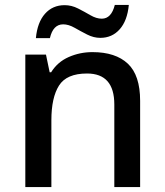

<svg xmlns="http://www.w3.org/2000/svg" viewBox="-20 -761 670 781"><path d="M356 -549Q450 -549 500 -502Q550 -455 550 -351V0H445V-336Q445 -462 334 -462Q251 -462 220 -413Q189 -364 189 -272V0H83V-539H167L182 -467H188Q214 -509 259.5 -529Q305 -549 356 -549ZM126 -606Q132 -670 163 -705Q194 -740 243 -740Q271 -740 297.5 -726.5Q324 -713 348 -699Q372 -685 394 -685Q433 -685 447 -741H504Q498 -677 467 -642Q436 -607 388 -607Q361 -607 334.5 -620.5Q308 -634 283.5 -648Q259 -662 237 -662Q196 -662 183 -606Z"/></svg>

Font: Noto Sans Sinhala Medium
Style: Regular
Weight: 500
Designer: Jelle Bosma - Monotype Design Team
Foundry: Monotype Imaging Inc.
Version: Version 2.006; ttfautohint (v1.8.4.7-5d5b)